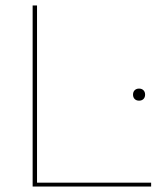

<svg xmlns="http://www.w3.org/2000/svg" viewBox="-20 -680 603 700"><path d="M531 -14V0H105H99V-660H115V-14ZM509 -335Q509 -325 503 -319Q497 -313 487 -313Q477 -313 471 -319Q465 -325 465 -335Q465 -345 471 -351Q477 -357 487 -357Q497 -357 503 -351Q509 -345 509 -335Z"/></svg>

Font: Work Sans Thin
Style: Regular
Weight: 260
Designer: Wei Huang
Foundry: Wei Huang
Version: Version 1.500